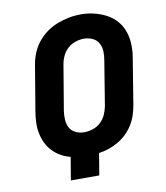

<svg xmlns="http://www.w3.org/2000/svg" viewBox="-83 -816 767 885"><g transform="rotate(-10 300.0 -373.0)"><path d="M177 0 195 -107Q171 -113 150 -125Q129 -137 112.5 -154Q96 -171 85.5 -193Q75 -215 70 -239.5Q65 -264 66 -289.5Q67 -315 71 -340L106 -549Q110 -577 120.5 -604Q131 -631 149 -654.5Q167 -678 191.5 -696Q216 -714 243 -724.5Q270 -735 298 -740.5Q326 -746 354 -746Q387 -746 417.5 -738.5Q448 -731 475 -716.5Q502 -702 521.5 -679Q541 -656 550.5 -626.5Q560 -597 560.5 -565Q561 -533 555 -501L521 -292Q517 -269 509.5 -246Q502 -223 489 -202Q476 -181 458 -163.5Q440 -146 418.5 -133.5Q397 -121 374 -113Q351 -105 327 -102L310 0ZM276 -208Q296 -208 316.5 -214.5Q337 -221 353.5 -236Q370 -251 378.5 -270.5Q387 -290 391 -310L425 -519Q429 -540 428 -561Q427 -582 417.5 -599Q408 -616 389 -624.5Q370 -633 349 -633Q329 -633 308.5 -626Q288 -619 272.5 -604.5Q257 -590 248 -570.5Q239 -551 236 -531L201 -322Q198 -302 199 -281Q200 -260 209 -243Q218 -226 236.5 -217Q255 -208 276 -208Z"/></g></svg>

Font: Iosevka Curly XBdEx
Style: Italic
Weight: 800
Width: 7
Italic angle: -9°
Monospace: yes
Designer: Belleve Invis
Foundry: Belleve Invis
Version: Version 11.1.0; ttfautohint (v1.8.3)